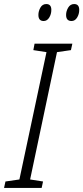

<svg xmlns="http://www.w3.org/2000/svg" viewBox="-74 -930 412 950"><path d="M-54 0 -47 -32 22 -42 156 -672 91 -682 97 -714H284L277 -682L208 -672L75 -42L139 -32L132 0ZM280 -826Q253 -826 253 -856Q253 -875 263.5 -892.5Q274 -910 293 -910Q318 -910 318 -881Q318 -860 307.5 -843Q297 -826 280 -826ZM142 -826Q116 -826 116 -856Q116 -875 126 -892.5Q136 -910 155 -910Q180 -910 180 -881Q180 -860 169.5 -843Q159 -826 142 -826Z"/></svg>

Font: Noto Sans ExtraCondensed Light
Style: Italic
Weight: 300
Width: 2
Italic angle: -12°
Designer: Monotype Design Team
Foundry: Monotype Imaging Inc.
Version: Version 2.013; ttfautohint (v1.8.4.7-5d5b)